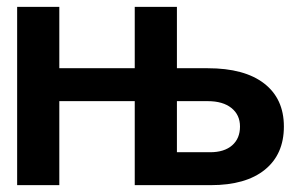

<svg xmlns="http://www.w3.org/2000/svg" viewBox="-20 -540 868 560"><path d="M373 -245H153V0H30V-520H153V-341H373V-520H496V-341H586Q693 -341 750.5 -296.5Q808 -252 808 -171Q808 -90 752.5 -45Q697 0 595 0H373ZM593 -96Q634 -96 657 -116Q680 -136 680 -171Q680 -205 655 -225Q630 -245 586 -245H496V-96Z"/></svg>

Font: Non Bureau Medium
Style: Regular
Weight: 500
Designer: Jona Saucedo
Foundry: Non Foundry
Version: Version 1.000; ttfautohint (v1.8.4)